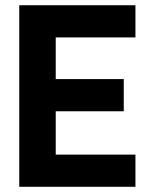

<svg xmlns="http://www.w3.org/2000/svg" viewBox="-20 -715 572 740"><path d="M194.8 -410.2H457V-286.1H194.8V-119.1H502V4.9H54.2V-694.8H502V-570.8H194.8Z"/></svg>

Font: D-DIN-PRO ExtraBold
Style: Bold
Weight: 800
Designer: Charles Nix
Foundry: CyberFei
Version: Version 1.000;hotconv 1.0.109;makeotfexe 2.5.65596